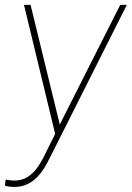

<svg xmlns="http://www.w3.org/2000/svg" viewBox="-41 -548 537 782"><path d="M448.7 -528.3H475.6L165.5 87.9Q164.1 90.8 162.1 94.2Q153.8 111.8 141.8 132.1Q129.9 152.3 112.8 170.9Q95.7 189.5 72 201.4Q48.3 213.4 15.6 213.4Q7.8 213.4 -3.7 211.9Q-15.1 210.4 -21 208L-18.1 183.1Q-10.3 185.1 0.2 186.3Q10.7 187.5 15.6 187.5Q46.9 187.5 69.3 174.1Q91.8 160.6 109.1 137.2Q126.5 113.8 141.1 83L183.6 -2.9L56.6 -528.3H83.5L202.6 -40.5L207.5 -50.8Z"/></svg>

Font: Robert Sans Thin
Style: Italic
Weight: 100
Italic angle: -8°
Designer: Christian Robertson (extended by Adam Twardoch)
Foundry: Google
Version: Version 12.135;April 2, 2019;FontCreator 11.5.0.2425 64-bit;